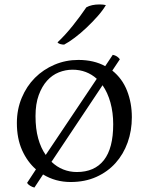

<svg xmlns="http://www.w3.org/2000/svg" viewBox="-20 -802 668 865"><path d="M56 -248Q56 -309 78 -361.5Q100 -414 137.5 -451.5Q175 -489 225.5 -510.5Q276 -532 333 -532Q403 -532 454 -504L488 -555Q499 -553 507 -547.5Q515 -542 520 -535L486 -484Q531 -448 552.5 -393Q574 -338 574 -274Q574 -213 555 -160Q536 -107 500.5 -67.5Q465 -28 414 -5Q363 18 298 18Q230 18 174 -16L135 43Q126 41 116 35Q106 29 102 22L142 -39Q103 -73 79.5 -125.5Q56 -178 56 -248ZM490 -242Q490 -295 477.5 -340Q465 -385 442 -418L212 -73Q236 -50 265 -38.5Q294 -27 326 -27Q406 -27 448 -80.5Q490 -134 490 -242ZM140 -279Q140 -222 152 -178.5Q164 -135 186 -104L416 -447Q394 -467 366.5 -477.5Q339 -488 307 -488Q275 -488 245 -476Q215 -464 192 -438.5Q169 -413 154.5 -373.5Q140 -334 140 -279ZM457 -779Q443 -755 419.5 -728.5Q396 -702 369.5 -677Q343 -652 316.5 -632Q290 -612 269 -601Q260 -601 251.5 -603.5Q243 -606 239 -611Q274 -644 308 -686.5Q342 -729 369 -769Q392 -782 429 -782Q445 -782 457 -779Z"/></svg>

Font: Gotu
Style: Regular
Weight: 400
Designer: Sarang Kulkarni & Kailash Malviya
Foundry: Ek Type
Version: Version 2.320;hotconv 1.0.109;makeotfexe 2.5.65596; ttfautoh